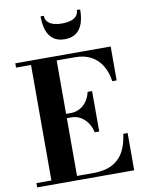

<svg xmlns="http://www.w3.org/2000/svg" viewBox="-105 -1071 860 1143"><g transform="rotate(-10 325.0 -499.5)"><path d="M25 0V-26H115.5V-724H25V-750H601.5V-545H575Q567.5 -598.5 543.8 -638.8Q520 -679 479.2 -701.5Q438.5 -724 380 -724H270.5V-26H370Q438 -26 483 -49.5Q528 -73 552.8 -117.2Q577.5 -161.5 585 -225H611.5V0ZM419.5 -263.5Q412 -297 394.5 -322Q377 -347 352.5 -361Q328 -375 299.5 -375H252V-401H299.5Q328 -401 352.5 -413.8Q377 -426.5 394.5 -450.5Q412 -474.5 419.5 -508H446.5V-263.5ZM341 -840Q298.5 -840 272 -859.8Q245.5 -879.5 233.5 -915.2Q221.5 -951 221.5 -999H241.5Q241.5 -976 255.2 -961.8Q269 -947.5 291.5 -941.2Q314 -935 341 -935Q368 -935 390.8 -941.2Q413.5 -947.5 427 -961.8Q440.5 -976 440.5 -999H461Q461 -951 448.8 -915.2Q436.5 -879.5 410 -859.8Q383.5 -840 341 -840Z"/></g></svg>

Font: Bodoni Moda SC 9pt
Style: Bold
Weight: 700
Designer: Owen Earl
Foundry: indestructible type
Version: Version 2.005